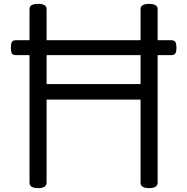

<svg xmlns="http://www.w3.org/2000/svg" viewBox="-20 -955 963 989"><path d="M176 14Q132 14 132 -14V-908Q132 -922 143 -928.5Q154 -935 176 -935Q220 -935 220 -908V-522H704V-908Q704 -922 715 -928.5Q726 -935 748 -935Q792 -935 792 -908V-14Q792 0 781 7Q770 14 748 14Q704 14 704 -14V-442H220V-14Q220 0 209 7Q198 14 176 14ZM63 -671Q45 -671 40.5 -681Q36 -691 36 -708Q36 -727 40.5 -737.5Q45 -748 63 -748H861Q879 -748 884 -737.5Q889 -727 889 -708Q889 -691 884 -681Q879 -671 861 -671Z"/></svg>

Font: Playwrite DE Grund
Style: Regular
Weight: 400
Designer: Veronika Burian, José Scaglione
Foundry: TypeTogether
Version: Version 1.002